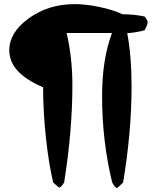

<svg xmlns="http://www.w3.org/2000/svg" viewBox="-20 -723 768 931"><path d="M25 -479Q25 -566 120 -634.5Q215 -703 342 -703Q396 -703 461 -689.5Q526 -676 574 -654Q630 -654 681 -643Q696 -625 696 -614Q696 -603 681 -576Q638 -565 597 -562Q618 -451 618 -304Q618 -84 577 162Q571 167 564 174.5Q557 182 553 185Q549 188 546 188Q539 188 524 162Q475 -39 475 -257Q475 -435 523 -563H303Q331 -444 331 -311Q331 -90 291 162Q275 186 269 186Q266 186 262.5 183.5Q259 181 251.5 174Q244 167 238 162Q217 76 203 -52.5Q189 -181 189 -300Q25 -369 25 -479Z"/></svg>

Font: Gorditas
Style: Regular
Weight: 400
Designer: Gustavo Dipre (gbrenda1987@gmail.com)
Foundry: Gustavo Dipre (gbrenda1987@gmail.com)
Version: Version 1.001